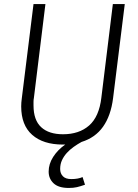

<svg xmlns="http://www.w3.org/2000/svg" viewBox="-20 -705 686 951"><path d="M205 -685 148 -221Q146 -211 146 -201V-183Q146 -110 184 -75Q222 -40 292 -40Q372 -40 421.5 -83.5Q471 -127 482 -221L539 -685H598L540 -218Q529 -132 490.5 -77.5Q452 -23 384 -2Q364 9 345 22.5Q326 36 311 52.5Q296 69 287 88.5Q278 108 278 132Q278 154 291.5 168Q305 182 333 182Q350 182 364 179.5Q378 177 389 172L401 210Q378 218 361 222Q344 226 321 226Q270 226 245.5 203Q221 180 221 145Q221 107 243.5 72Q266 37 303 11H291Q194 11 139.5 -37Q85 -85 85 -178Q85 -197 88 -218L146 -685Z"/></svg>

Font: Glekhifnjqigglhiwekvrgaqftz
Style: Regular
Weight: 300
Italic angle: -8°
Designer: Carrois Corporate & Edenspiekermann
Foundry: Carrois Corporate GbR & Edenspiekermann AG
Version: Version 2.001